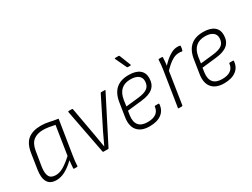

<svg xmlns="http://www.w3.org/2000/svg" viewBox="-56 -1220 2306 1760"><g transform="rotate(-30 1097.0 -340.0)"><path d="M164 11Q97 11 71.5 -34Q46 -79 59 -161L84 -323Q99 -416 149.5 -455Q200 -494 284 -494Q330 -494 370.5 -484.5Q411 -475 460 -468L404 -116Q398 -81 395.5 -55.5Q393 -30 392 -6Q392 0 385 0H354Q348 0 348 -6Q349 -26 351 -46.5Q353 -67 355 -88Q304 -39 257 -14Q210 11 164 11ZM181 -32Q221 -32 263 -56.5Q305 -81 360 -131L407 -433Q376 -440 343.5 -445Q311 -450 284 -450Q221 -450 182 -420Q143 -390 131 -320L105 -161Q96 -98 113 -65Q130 -32 181 -32Z M665 0Q659 0 658 -5L568 -475Q567 -483 575 -483H610Q616 -483 617 -477L673 -165Q678 -134 683.5 -103Q689 -72 694 -40H696Q710 -72 725.5 -102.5Q741 -133 755 -165L911 -477Q912 -480 914 -481.5Q916 -483 918 -483H957Q961 -483 962 -481Q963 -479 961 -476L721 -5Q719 0 714 0Z M1149 11Q1063 11 1022 -37Q981 -85 994 -173L1017 -320Q1031 -408 1080 -451Q1129 -494 1214 -494Q1288 -494 1327 -463.5Q1366 -433 1366 -377Q1366 -311 1325.5 -275Q1285 -239 1199 -230L1047 -213L1040 -168Q1031 -101 1059.5 -66.5Q1088 -32 1153 -32Q1209 -32 1241.5 -54.5Q1274 -77 1279 -122Q1280 -129 1286 -129H1321Q1327 -129 1327 -122Q1322 -58 1275.5 -23.5Q1229 11 1149 11ZM1054 -254 1192 -269Q1259 -277 1288.5 -301Q1318 -325 1318 -373Q1318 -410 1289.5 -430.5Q1261 -451 1209 -451Q1147 -451 1111 -418.5Q1075 -386 1064 -322ZM1245 -560Q1240 -560 1237 -566L1182 -683Q1181 -686 1182 -688.5Q1183 -691 1186 -691H1224Q1230 -691 1233 -683L1279 -566Q1281 -560 1273 -560Z M1461 0Q1454 0 1456 -6L1513 -368Q1518 -396 1520.5 -423.5Q1523 -451 1524 -476Q1524 -483 1531 -483H1563Q1569 -483 1569 -477Q1568 -455 1566 -429.5Q1564 -404 1559 -378L1557 -355L1503 -6Q1501 0 1495 0ZM1544 -331 1551 -380Q1574 -407 1603 -433Q1632 -459 1665 -476.5Q1698 -494 1730 -494Q1749 -494 1759 -491Q1762 -490 1762.5 -488Q1763 -486 1762 -483Q1762 -473 1760 -462Q1758 -451 1754 -441Q1752 -434 1746 -436Q1741 -438 1733.5 -438.5Q1726 -439 1715 -439Q1685 -439 1655.5 -424Q1626 -409 1598.5 -384.5Q1571 -360 1544 -331Z M1938 11Q1852 11 1811 -37Q1770 -85 1783 -173L1806 -320Q1820 -408 1869 -451Q1918 -494 2003 -494Q2077 -494 2116 -463.5Q2155 -433 2155 -377Q2155 -311 2114.5 -275Q2074 -239 1988 -230L1836 -213L1829 -168Q1820 -101 1848.5 -66.5Q1877 -32 1942 -32Q1998 -32 2030.5 -54.5Q2063 -77 2068 -122Q2069 -129 2075 -129H2110Q2116 -129 2116 -122Q2111 -58 2064.5 -23.5Q2018 11 1938 11ZM1843 -254 1981 -269Q2048 -277 2077.5 -301Q2107 -325 2107 -373Q2107 -410 2078.5 -430.5Q2050 -451 1998 -451Q1936 -451 1900 -418.5Q1864 -386 1853 -322Z"/></g></svg>

Font: Sofia Sans Semi Condensed Light
Style: Italic
Weight: 300
Italic angle: -9°
Version: Version 4.100